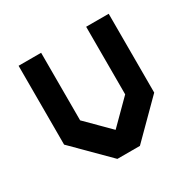

<svg xmlns="http://www.w3.org/2000/svg" viewBox="-117 -605 721 721"><g transform="rotate(-30 244.0 -244.0)"><path d="M341.8 -488.3H439.5V-146.5L293 0H195.3L48.8 -146.5V-488.3H146.5V-195.3L244.1 -97.7L341.8 -195.3Z"/></g></svg>

Font: BabelStone Runic Byrhtferth
Style: Regular
Weight: 400
Designer: Andrew West
Foundry: BabelStone
Version: Version 7.004;November 9, 2023